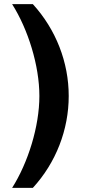

<svg xmlns="http://www.w3.org/2000/svg" viewBox="-20 -757 414 936"><path d="M140 -737H39C117 -614 172 -437 172 -289C172 -141 117 36 39 159H140C253 36 315 -125 315 -289C315 -453 253 -613 140 -737Z"/></svg>

Font: Archivo ExtraBold
Style: Regular
Weight: 800
Designer: Hector Gatti
Foundry: Omnibus-Type
Version: Version 2.001